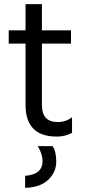

<svg xmlns="http://www.w3.org/2000/svg" viewBox="-20 -653 409 925"><path d="M233 51Q251 76 251 126Q251 176 212.5 213Q174 250 101 252V194Q185 188 185 123Q185 89 162 51ZM253 5Q103 5 103 -148V-443H22V-507H103V-633H182V-507H322V-443H182V-146Q182 -65 258 -65Q297 -65 327 -88V-13Q294 5 253 5Z"/></svg>

Font: Hind Jalandhar
Style: Regular
Weight: 400
Designer: Namrata Goyal
Foundry: Indian Type Foundry
Version: Version 0.702;PS 1.0;hotconv 1.0.81;makeotf.lib2.5.63406